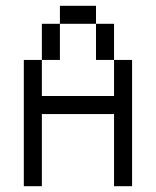

<svg xmlns="http://www.w3.org/2000/svg" viewBox="-20 -645 540 665"><path d="M62.5 -437.5V0H125Q125 0 125 -250H375Q375 -250 375 0H437.5V-437.5H375Q375 -437.5 375 -312.5H125Q125 -312.5 125 -437.5ZM125 -437.5H187.5Q187.5 -437.5 187.5 -562.5H125Q125 -562.5 125 -437.5ZM375 -437.5Q375 -437.5 375 -562.5H312.5Q312.5 -562.5 312.5 -437.5ZM187.5 -562.5H312.5V-625H187.5Z"/></svg>

Font: BFUnifontExMono
Style: Regular
Weight: 500
Version: Version 15.0.06